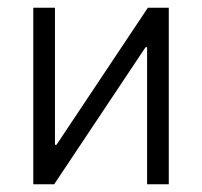

<svg xmlns="http://www.w3.org/2000/svg" viewBox="-20 -476 522 496"><path d="M66 0V-456H122V-102H126L362 -456H416V0H360V-354H356L120 0Z"/></svg>

Font: Old Standard TT
Style: Regular
Weight: 400
Designer: Alexey Kryukov <alexios@thessalonica.org.ru>
Version: Version 2.2